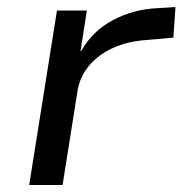

<svg xmlns="http://www.w3.org/2000/svg" viewBox="-20 -526 519 546"><path d="M63 0 142 -496H227L209 -381H211Q243 -438 301.5 -469Q360 -500 430 -503L479 -506L473 -419L393 -412Q341 -408 300 -389Q259 -370 233.5 -339.5Q208 -309 201 -271L158 0Z"/></svg>

Font: Nunito Sans 7pt SemiExpanded
Style: Italic
Weight: 400
Width: 6
Italic angle: -9°
Designer: Vernon Adams
Foundry: Vernon Adams
Version: Version 3.101;gftools[0.9.27]